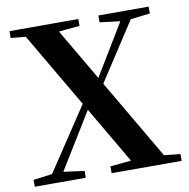

<svg xmlns="http://www.w3.org/2000/svg" viewBox="-82 -822 890 902"><g transform="rotate(-10 363.0 -370.5)"><path d="M11.9 0V-32.6L121.8 -47.3H145.6L255.2 -32.6V0ZM72.4 0 334.3 -394.5 362.2 -374.4H356.5L340 -345.4L127.8 0ZM378.4 0V-32.6L530.5 -47.3H572L712.4 -32.6V0ZM391.7 -388.5 362.2 -405.4H367.6L383.4 -432.9L569.5 -740.5H621ZM503 0 69.5 -740.5H225.5L658.9 0ZM21.7 -707.9V-740.5H349.9V-707.9L206.2 -694.2H161.9ZM445.7 -707.9V-740.5H685.3V-707.9L576 -694.9H551.7Z"/></g></svg>

Font: Noto Serif TC
Style: Regular
Weight: 200
Designer: Ryoko NISHIZUKA 西塚涼子 (kana & ideographs); Frank Grießhammer (Latin, Greek & Cyrillic); Wenlong ZHANG 张文龙 (bopomofo); San
Foundry: Adobe
Version: Version 2.001;hotconv 1.1.0;makeotfexe 2.6.0